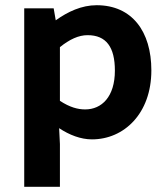

<svg xmlns="http://www.w3.org/2000/svg" viewBox="-20 -523 644 737"><path d="M561 -253C561 -402 487 -503 351 -503C293 -503 240 -478 194 -445L186 -491H73V194H210V30L207 -31C246 -5 290 12 333 12C456 12 561 -87 561 -253ZM316 -388C388 -388 421 -342 421 -252C421 -151 370 -103 307 -103C279 -103 248 -111 210 -136V-342C247 -372 282 -388 316 -388Z"/></svg>

Font: Falling Sky
Style: SeBd
Weight: 600
Designer: Paul D. Hunt
Foundry: Adobe Systems Incorporated
Version: Version 1.02